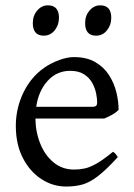

<svg xmlns="http://www.w3.org/2000/svg" viewBox="-20 -682 502 717"><path d="M227.1 14.6Q177.2 14.6 134.3 -13.4Q91.3 -41.5 65.2 -92.3Q39.1 -143.1 39.1 -211.9Q39.1 -277.8 67.6 -336.7Q96.2 -395.5 147 -430.2Q168.5 -445.3 199.2 -457Q230 -468.8 255.9 -468.8Q303.7 -468.8 335.9 -450Q368.2 -431.2 387.2 -401.4Q406.2 -371.6 414.6 -337.4Q422.9 -303.2 422.9 -272Q414.1 -262.2 399.4 -253.9Q384.8 -245.6 369.1 -239.3H112.3Q112.8 -189 130.4 -145.5Q147.9 -102.1 180.2 -75.4Q212.4 -48.8 256.8 -48.8Q277.3 -48.8 296.6 -53Q315.9 -57.1 340.8 -71.3Q365.7 -85.4 401.9 -115.2Q408.2 -111.8 413.1 -105.5Q418 -99.1 419.9 -95.2Q376.5 -47.9 345.7 -24.2Q314.9 -0.5 287.8 7.1Q260.7 14.6 227.1 14.6ZM115.2 -283.2H324.2Q335.4 -283.2 339.1 -286.9Q342.8 -290.5 342.8 -300.8Q342.8 -314 338.9 -333.5Q335 -353 324.5 -372.3Q314 -391.6 293.9 -404.5Q273.9 -417.5 242.2 -417.5Q191.9 -417.5 158 -380.1Q124 -342.8 115.2 -283.2ZM338.9 -548.8Q297.9 -548.8 297.9 -595.7Q297.9 -623.5 314.5 -642.8Q331.1 -662.1 354 -662.1Q395.5 -662.1 395.5 -615.7Q395.5 -588.4 379.4 -568.6Q363.3 -548.8 338.9 -548.8ZM143.6 -548.8Q102.5 -548.8 102.5 -595.7Q102.5 -623.5 119.1 -642.8Q135.7 -662.1 158.7 -662.1Q200.2 -662.1 200.2 -615.7Q200.2 -588.4 184.1 -568.6Q168 -548.8 143.6 -548.8Z"/></svg>

Font: David Libre
Style: Regular
Weight: 400
Designer: Ismar David, J. Victor Gaultney, Annie Olsen and Meir Sadan
Foundry: Monotype Imaging Inc. & SIL International
Version: Version 1.100; ttfautohint (v1.8.4.7-5d5b)